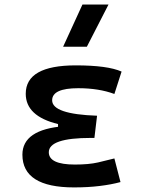

<svg xmlns="http://www.w3.org/2000/svg" viewBox="-20 -815 626 845"><path d="M305.7 9.8Q78.6 9.8 78.6 -134.3Q78.6 -245.1 262.7 -259.8L407.2 -305.7L395.5 -208H379.9Q194.8 -208 194.8 -145Q194.8 -90.8 309.6 -90.8Q371.1 -90.8 411.4 -100.1Q451.7 -109.4 483.4 -117.7L510.3 -13.7Q470.7 -2.9 419.2 3.4Q367.7 9.8 305.7 9.8ZM235.4 -211.9V-269Q93.3 -303.7 93.3 -402.3Q93.3 -527.3 313.5 -527.3Q453.6 -527.3 515.1 -500L483.4 -401.4Q415 -426.8 324.2 -426.8Q209.5 -426.8 209.5 -373.5Q209.5 -312.5 407.2 -305.7L395.5 -208ZM257.8 -609.4 342.8 -794.9H457.5L362.3 -609.4Z"/></svg>

Font: Cascadia Code Medium
Style: Regular
Weight: 500
Monospace: yes
Designer: Aaron Bell
Foundry: Saja Typeworks
Version: Version 2407.024